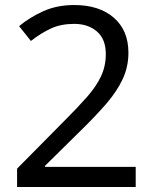

<svg xmlns="http://www.w3.org/2000/svg" viewBox="-20 -744 612 764"><path d="M520 0H48V-73L235 -262Q289 -316 326 -358Q363 -400 382 -440.5Q401 -481 401 -529Q401 -588 366 -618.5Q331 -649 275 -649Q223 -649 183.5 -631Q144 -613 103 -581L56 -640Q98 -675 152.5 -699.5Q207 -724 275 -724Q375 -724 433 -673.5Q491 -623 491 -534Q491 -478 468 -429Q445 -380 404 -332.5Q363 -285 308 -231L159 -84V-80H520Z"/></svg>

Font: Noto Znamenny Musical Notation
Style: Regular
Weight: 400
Version: Version 1.003; ttfautohint (v1.8.4.7-5d5b)